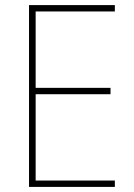

<svg xmlns="http://www.w3.org/2000/svg" viewBox="-20 -734 528 754"><path d="M431 0V-25H120V-364H414V-389H120V-689H431V-714H94V0Z"/></svg>

Font: Noto Sans Gujarati SemiCondensed Thin
Style: Regular
Weight: 100
Width: 4
Designer: Jelle Bosma - Monotype Design Team, Universal Thirst
Foundry: Monotype Imaging Inc.
Version: Version 2.106